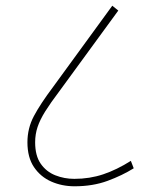

<svg xmlns="http://www.w3.org/2000/svg" viewBox="-20 -652 540 672"><path d="M241 0Q197 0 159.5 -16.5Q122 -33 99 -67Q76 -101 76 -154Q76 -203 98.5 -245.5Q121 -288 166 -348L373 -632L394 -615L188 -333Q157 -292 138.5 -262.5Q120 -233 111.5 -207.5Q103 -182 103 -154Q103 -107 122.5 -79Q142 -51 173.5 -38.5Q205 -26 240 -26Q294 -26 341.5 -42Q389 -58 438 -89L448 -63Q408 -38 356.5 -19Q305 0 241 0Z"/></svg>

Font: Noto Sans SemiCondensed Thin
Style: Italic
Weight: 100
Width: 4
Italic angle: -12°
Designer: Monotype Design Team
Foundry: Monotype Imaging Inc.
Version: Version 2.013; ttfautohint (v1.8.4.7-5d5b)